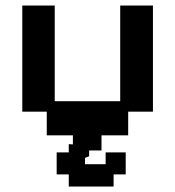

<svg xmlns="http://www.w3.org/2000/svg" viewBox="-20 -481 637 698"><path d="M150 11V-75H61V-461H179V-113H417V-461H536V-75H446V11ZM230 197V153H186V73H230V43L245 44V-35H349V66H304V87L289 93V116H364V73H437V153H393V197Z"/></svg>

Font: Pixelify Sans SemiBold
Style: Regular
Weight: 600
Designer: Stefie Justprince
Foundry: Typecalism Foundryline
Version: Version 1.000